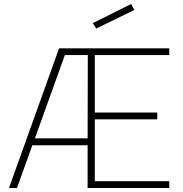

<svg xmlns="http://www.w3.org/2000/svg" viewBox="-20 -942 919 962"><path d="M25 0ZM276 -700H828V-666H455V-378H768V-344H455V-34H828V0H419V-214H142L65 0H25ZM419 -249 420 -666H305L155 -249ZM445 -826 637 -922 653 -892 462 -799Z"/></svg>

Font: Cairo ExtraLight
Style: Regular
Weight: 250
Designer: Mohamed Gaber, the designers of Titillium
Foundry: Kief Type Foundry
Version: Version 2.009; ttfautohint (v1.5.33-1714) -l 8 -r 50 -G 200 